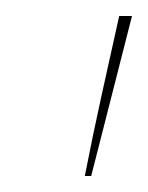

<svg xmlns="http://www.w3.org/2000/svg" viewBox="-20 -651 185 240"><path d="M86 -431Q96 -482 107 -532Q118 -582 129 -631H145L94 -431Z"/></svg>

Font: Alumni Sans Pinstripe
Style: Italic
Weight: 400
Italic angle: -8°
Designer: Robert E. Leuschke
Foundry: Robert E. Leuschke
Version: Version 1.010; ttfautohint (v1.8.4.7-5d5b)